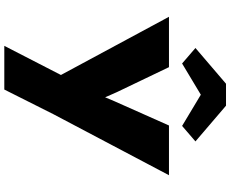

<svg xmlns="http://www.w3.org/2000/svg" viewBox="-109 -731 1070 892"><g transform="rotate(90 426.0 -285.0)"><path d="M193 230 354 -83 344 -4 58 -535H292L408 -293Q418 -272 429 -245.5Q440 -219 452 -189L407 -180Q416 -201 428 -229Q440 -257 450 -281L563 -535H794L510 3L396 230ZM275 -596 203 -658 369 -800H471L637 -658L565 -596L405 -692H435Z"/></g></svg>

Font: Lexend Giga Black
Style: Regular
Weight: 900
Designer: Bonnie Shaver-Troup, Thomas Jockin
Foundry: Lexend
Version: Version 1.007